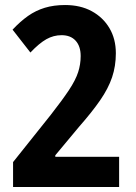

<svg xmlns="http://www.w3.org/2000/svg" viewBox="-20 -744 540 764"><path d="M454 0H32V-99L182 -287Q229 -347 255 -386.5Q281 -426 291 -457Q301 -488 301 -521Q301 -560 281 -582Q261 -604 225 -604Q193 -604 164.5 -588Q136 -572 101 -535L30 -626Q61 -659 91.5 -680.5Q122 -702 158 -713Q194 -724 239 -724Q300 -724 345 -699.5Q390 -675 415.5 -632Q441 -589 441 -532Q441 -481 426 -436.5Q411 -392 378.5 -345Q346 -298 295 -240L200 -126V-120H454Z"/></svg>

Font: Noto Sans Condensed
Style: Regular
Weight: 400
Width: 3
Version: Version 2.013